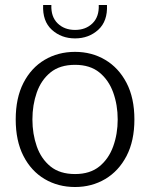

<svg xmlns="http://www.w3.org/2000/svg" viewBox="-20 -739 600 770"><path d="M281 11Q213 11 159 -21Q105 -53 74 -113.5Q43 -174 43 -260Q43 -346 74 -406.5Q105 -467 159 -499Q213 -531 281 -531Q348 -531 402 -499Q456 -467 487.5 -406.5Q519 -346 519 -260Q519 -174 487.5 -113.5Q456 -53 402 -21Q348 11 281 11ZM281 -41Q341 -41 378.5 -71.5Q416 -102 434 -152Q452 -202 452 -260Q452 -318 434 -368Q416 -418 378.5 -448.5Q341 -479 281 -479Q220 -479 182.5 -448.5Q145 -418 127.5 -368Q110 -318 110 -260Q110 -202 127.5 -152Q145 -102 182.5 -71.5Q220 -41 281 -41ZM281 -585Q226 -585 188 -619.5Q150 -654 153 -719H186Q184 -672 211 -645.5Q238 -619 281 -619Q324 -619 351 -645.5Q378 -672 376 -719H409Q412 -654 374 -619.5Q336 -585 281 -585Z"/></svg>

Font: Murecho Light
Style: Regular
Weight: 300
Designer: Neil Summerour
Foundry: Positype
Version: Version 1.010; ttfautohint (v1.8.3)